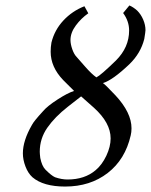

<svg xmlns="http://www.w3.org/2000/svg" viewBox="-20 -664 554 705"><path d="M228 -4.9Q291 -4.9 331.1 -39.1Q354.5 -58.6 370.4 -92Q386.2 -125.5 386.2 -155.8Q386.2 -212.9 325.2 -268.1L277.8 -310.1L229 -272Q181.6 -234.9 153.8 -195.1Q126 -155.3 126 -106.9Q126 -99.6 127.9 -84Q133.8 -54.2 147 -41Q168.9 -19 182.1 -13.2Q206.1 -4.9 228 -4.9ZM432.1 -616.2 455.1 -644Q469.2 -638.2 483.9 -625Q497.6 -611.3 505.9 -591.8Q514.2 -572.3 514.2 -553.2Q514.2 -548.3 509.8 -521Q496.6 -468.3 455.1 -428.2Q393.6 -369.6 357.9 -358.9Q365.2 -355 403.8 -314Q462.9 -250.5 462.9 -192.9Q462.9 -178.7 460 -167Q439.9 -78.6 375.5 -28.8Q311 21 219.2 21Q139.2 21 99.1 -13.2Q83 -27.8 73.5 -52.7Q64 -77.6 64 -101.1Q64 -147.5 97.2 -205.1Q104 -218.8 138.2 -255.9Q153.8 -274.4 191.2 -298.6Q228.5 -322.8 252 -330.1L211.9 -370.1Q166 -418 166 -474.1Q166 -491.2 168.9 -507.8Q180.2 -553.7 212.6 -588.6Q245.1 -623.5 290 -641.1L304.2 -615.2Q277.8 -596.7 258.3 -570.3Q238.8 -543.9 238.8 -517.1Q238.8 -502 245.4 -483.2Q252 -464.4 261.2 -455.1L293 -418.9Q316.9 -391.6 334 -379.9Q350.1 -387.7 405.8 -441.9Q454.1 -490.2 454.1 -551.8Q454.1 -586.4 432.1 -616.2Z"/></svg>

Font: Common Serif SemiBold
Style: Italic
Weight: 600
Italic angle: -12°
Designer: Philipp H. Poll, Khaled Hosny
Foundry: Stefan Peev, Context Ltd.
Version: Version 1.026